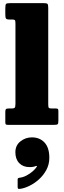

<svg xmlns="http://www.w3.org/2000/svg" viewBox="-20 -800 408 1230"><path d="M57 -675H40Q22.5 -675 18.2 -681.5Q14 -688 14 -708V-748Q14 -771.5 19.8 -775.8Q25.5 -780 49.5 -780H257.5Q278.5 -780 283.8 -775.5Q289 -771 289 -749V-131Q289 -113.5 293 -109.2Q297 -105 312 -105H337.5Q347.5 -105 350.8 -102Q354 -99 354 -88V-27Q354 -8 349 -4Q344 0 324.5 0H34.5Q22.5 0 18.2 -2.5Q14 -5 14 -17V-83Q14 -96 17.8 -100.5Q21.5 -105 35 -105H56Q68.5 -105 73.8 -109.5Q79 -114 79 -135V-649Q79 -668 74.8 -671.5Q70.5 -675 57 -675ZM78.5 175.5Q78.5 131.5 110.8 105.8Q143 80 184 80Q234.5 80 265.2 113Q296 146 296 211Q296 253 277.2 288Q258.5 323 229.5 349Q200.5 375 168 390.8Q135.5 406.5 108 410Q99.5 411 96.2 408.8Q93 406.5 93 397V349.5Q93 340.5 103 339Q127 336.5 149.8 324.5Q172.5 312.5 190.2 296.8Q208 281 216 267.5Q217.5 265 215.8 263.5Q214 262 210 263.5Q194.5 270.5 169 270.5Q128 270.5 103.2 245Q78.5 219.5 78.5 175.5Z"/></svg>

Font: Besley* Narrow Fatface
Style: Regular
Weight: 900
Width: 4
Designer: Owen Earl
Foundry: indestructible type*
Version: Version 3.000; ttfautohint (v1.8.3)